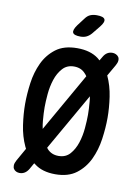

<svg xmlns="http://www.w3.org/2000/svg" viewBox="-104 -1018 809 1125"><g transform="rotate(10 300.0 -455.5)"><path d="M300 10Q222 10 175 -27Q171 -29 168 -32L147 5Q137 22 123.5 30.5Q110 39 93 39Q82 39 72.5 34.5Q63 30 57.5 21.5Q52 13 52.5 0Q53 -13 63 -31L106 -107L100 -119Q74 -175 64.5 -241Q55 -307 55 -366Q55 -425 64 -490.5Q73 -556 99 -611.5Q125 -667 173 -703.5Q221 -740 300 -740Q378 -740 426 -704L440 -692L453 -714Q463 -732 476.5 -740.5Q490 -749 508 -749Q518 -749 528 -744.5Q538 -740 544 -731.5Q550 -723 549 -709.5Q548 -696 538 -679L500 -613Q526 -557 535.5 -492Q545 -427 545 -369Q545 -309 535.5 -242Q526 -175 499.5 -119Q473 -63 425 -26.5Q377 10 300 10ZM182 -239 380 -587Q375 -595 368 -602Q343 -631 300 -631Q258 -631 232 -602Q206 -573 192.5 -531.5Q179 -490 175 -444.5Q171 -399 171 -366Q171 -332 175 -286Q177 -262 182 -239ZM300 -99Q343 -99 368.5 -128Q394 -157 407.5 -198.5Q421 -240 425 -286Q429 -332 429 -366Q429 -399 425 -445Q424 -460 421 -475L227 -135Q229 -131 232 -128Q258 -99 300 -99ZM306 -810Q267 -810 260 -825Q253 -840 276 -872L311 -918Q324 -936 340.5 -943Q357 -950 379 -950Q419 -950 426.5 -934.5Q434 -919 409 -888L370 -840Q357 -825 341.5 -817.5Q326 -810 306 -810Z"/></g></svg>

Font: Maple Mono NL SemiBold
Style: Regular
Weight: 600
Monospace: yes
Designer: subframe7536
Version: Version 7.000